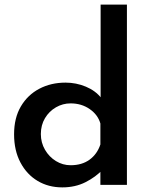

<svg xmlns="http://www.w3.org/2000/svg" viewBox="-20 -801 647 832"><path d="M250 11Q190 11 143 -17Q96 -45 68.5 -97Q41 -149 41 -219Q41 -290 70.5 -340Q100 -390 150.5 -416.5Q201 -443 264 -443Q310 -443 352 -425.5Q394 -408 419 -376L416 -338V-781H530V0H415V-95L426 -67Q395 -34 350.5 -11.5Q306 11 250 11ZM286 -85Q335 -85 368 -109Q401 -133 415 -175V-266Q404 -304 368.5 -328.5Q333 -353 286 -353Q252 -353 222.5 -336Q193 -319 175 -289Q157 -259 157 -220Q157 -183 175 -152Q193 -121 222.5 -103Q252 -85 286 -85Z"/></svg>

Font: Reem Kufi Fun Medium
Style: Regular
Weight: 500
Designer: Khaled Hosny
Version: Version 1.005